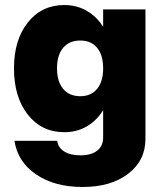

<svg xmlns="http://www.w3.org/2000/svg" viewBox="-20 -537 639 758"><path d="M554.2 -500V11.2Q554.2 96.7 486.1 148.9Q418 201.2 306.2 201.2Q195.3 201.2 122.6 151.6Q49.8 102.1 37.1 19H206.1Q209 45.4 233.2 60.8Q257.3 76.2 297.9 76.2Q340.3 76.2 363.8 57.6Q387.2 39.1 387.2 5.9V-102.1Q361.3 -60.1 322 -37.6Q282.7 -15.1 233.9 -15.1Q144.5 -15.1 89.8 -84.5Q35.2 -153.8 35.2 -267.1Q35.2 -379.4 89.8 -448.2Q144.5 -517.1 233.9 -517.1Q282.7 -517.1 322 -494.6Q361.3 -472.2 387.2 -431.2V-500ZM205.1 -267.1Q205.1 -215.3 229.2 -186.3Q253.4 -157.2 296.9 -157.2Q339.8 -157.2 363.5 -186.3Q387.2 -215.3 387.2 -267.1Q387.2 -319.3 363.5 -348.1Q339.8 -377 296.9 -377Q253.4 -377 229.2 -348.1Q205.1 -319.3 205.1 -267.1Z"/></svg>

Font: Overused Grotesk ExtraBold
Style: Regular
Weight: 800
Version: Version 0.002